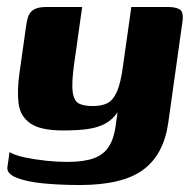

<svg xmlns="http://www.w3.org/2000/svg" viewBox="-20 -419 559 550"><path d="M208.5 111Q150.8 111 102.7 106.2Q54.6 101.3 26.7 89.8Q-1.2 78.4 1.2 60L7.4 16.8Q22.4 25.8 50.3 31.8Q78.3 37.8 111 41.3Q143.6 44.8 171.6 44.8Q219.6 44.8 248.1 34.6Q276.5 24.4 291.5 1.3Q306.4 -21.7 311.3 -58.3L316.6 -97.2Q303.2 -77.2 282.9 -65.7Q262.7 -54.1 233.4 -49.7Q204.1 -45.3 160.9 -45.3Q95.8 -45.3 66.8 -65.7Q37.7 -86 33.2 -123Q28.7 -160 35.7 -209L55.2 -347.4Q57.2 -362.4 61.8 -374Q66.4 -385.7 78.2 -392.3Q90 -399 113.9 -399H215.4Q211.4 -373 209 -353.9Q206.5 -334.8 204 -318.4Q201.5 -302 199.1 -282.9Q196.6 -263.8 192.6 -237.8Q184.6 -180.8 188.4 -154.8Q192.2 -128.9 206.9 -122Q221.7 -115.2 246 -115.2Q270.7 -115.2 287.1 -123.2Q303.6 -131.2 314.8 -156.2Q326.1 -181.2 332.8 -233.3L356.2 -399H460.2Q484 -399 495.3 -391.7Q506.6 -384.4 502.5 -355.7L462 -67.4Q449.3 23.4 390.3 67.2Q331.3 111 208.5 111Z"/></svg>

Font: Genos Thin
Style: Italic
Weight: 100
Italic angle: -8°
Designer: Robert E. Leuschke
Foundry: Robert E. Leuschke
Version: Version 1.010